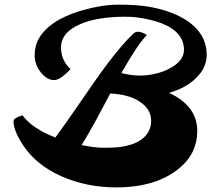

<svg xmlns="http://www.w3.org/2000/svg" viewBox="-20 -792 908 825"><path d="M706.5 -393.1Q827.6 -336.4 827.6 -229.5Q827.6 -133.8 752.4 -70.8Q652.3 13.2 479.5 13.2Q351.1 13.2 241.7 -35.6Q134.8 -83.5 78.6 -168.9Q38.1 -231 38.1 -270.5Q38.1 -285.6 77.1 -296.4Q116.7 -240.7 217.8 -201.2Q248.5 -242.2 300.8 -317.9Q353 -393.6 382.3 -435.8Q411.6 -478 440.9 -517.1Q505.9 -603.5 553.7 -647.9Q568.4 -662.6 598.1 -648.9Q606 -645.5 610.8 -641.1Q570.3 -600.1 501.5 -478Q546.4 -467.3 580.1 -467.3Q613.8 -467.3 647 -474.9Q680.2 -482.4 707.5 -497.1Q770.5 -529.8 770.5 -577.6Q770.5 -670.9 628.4 -706.1Q572.8 -720.2 517.3 -720.2Q461.9 -720.2 413.1 -712.6Q364.3 -705.1 326.2 -689Q242.2 -653.3 242.2 -587.9Q242.2 -532.7 283.2 -495.1Q238.8 -447.8 212.4 -447.8Q182.1 -447.8 155.8 -480.5Q128.9 -514.2 128.9 -554.2Q128.9 -594.2 145.8 -624.5Q162.6 -654.8 191.4 -678.5Q220.2 -702.1 258.1 -719.7Q295.9 -737.3 338.4 -749Q420.9 -772 486.8 -772Q552.7 -772 596.9 -766.4Q641.1 -760.7 681.2 -749Q721.2 -737.3 755.4 -719.7Q789.6 -702.1 814.9 -678.2Q868.2 -627.4 868.2 -556.6Q868.2 -500 820.8 -455.1Q778.3 -413.6 706.5 -393.1ZM330.6 -168.5Q387.7 -157.2 422.9 -157.2Q458 -157.2 482.4 -158.9Q506.8 -160.6 535.4 -168.5Q564 -176.3 584.5 -190.4Q629.4 -220.7 629.4 -273.4Q629.4 -324.7 577.1 -357.4Q529.3 -387.2 453.6 -390.1Q437.5 -359.9 421.4 -329.6Q405.3 -299.3 389.6 -270.5Q356.4 -210 330.6 -168.5Z"/></svg>

Font: Molle
Style: Regular
Weight: 400
Italic angle: -22°
Designer: Elena Albertoni
Foundry: Elena Albertoni
Version: Version 1.001; ttfautohint (v0.92) -l 12 -r 12 -G 200 -x 10 